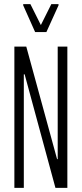

<svg xmlns="http://www.w3.org/2000/svg" viewBox="-20 -915 397 935"><path d="M50 0V-688H108L258 -140H261V-688H308V0H250L100 -553H96V0ZM151 -759 93 -889V-895H128L179 -793L230 -895H265V-889L206 -759Z"/></svg>

Font: Saira UltraCondensed Light
Style: Regular
Weight: 300
Width: 1
Designer: Hector Gatti with collaboration of the Omnibus-Type team
Foundry: Omnibus-Type
Version: Version 1.101